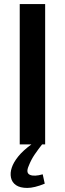

<svg xmlns="http://www.w3.org/2000/svg" viewBox="-20 -710 319 944"><path d="M202 -690V0H77V-690ZM137 -2 187 0Q168 24 150.5 49.5Q133 75 121 106Q106 140 127 149.5Q148 159 190 147L200 193Q149 214 114 214Q79 214 59 200.5Q39 187 34 163.5Q29 140 38 114Q46 89 69.5 59.5Q93 30 137 -2Z"/></svg>

Font: Exo 2 SemiBold
Style: Regular
Weight: 600
Designer: Natanael Gama
Foundry: Natanael Gama
Version: Version 2.010